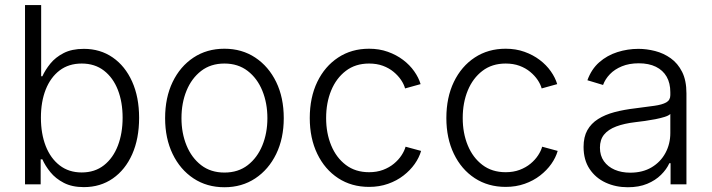

<svg xmlns="http://www.w3.org/2000/svg" viewBox="-20 -748 2887 779"><path d="M320.3 11.2Q272.5 11.2 239 -6.1Q205.6 -23.4 184.6 -49.3Q163.6 -75.2 151.9 -101.6H145V0H81.5V-727.5H147V-438.5H151.9Q163.6 -464.4 184.3 -490Q205.1 -515.6 238.3 -532.7Q271.5 -549.8 320.3 -549.8Q386.7 -549.8 437.3 -514.9Q487.8 -480 516.1 -417Q544.4 -354 544.4 -270Q544.4 -185.5 516.4 -122.3Q488.3 -59.1 437.7 -23.9Q387.2 11.2 320.3 11.2ZM311.5 -48.3Q364.7 -48.3 401.9 -77.6Q439 -106.9 458.3 -157.2Q477.5 -207.5 477.5 -270.5Q477.5 -333.5 458.3 -383.1Q439 -432.6 401.9 -461.4Q364.7 -490.2 311.5 -490.2Q258.8 -490.2 221.9 -462.2Q185.1 -434.1 165.5 -384.8Q146 -335.4 146 -270.5Q146 -205.6 165.5 -155.5Q185.1 -105.5 222.2 -76.9Q259.3 -48.3 311.5 -48.3Z M890.6 11.7Q819.3 11.7 765.1 -24.2Q710.9 -60.1 680.4 -123.3Q649.9 -186.5 649.9 -268.6Q649.9 -352.1 680.4 -415.3Q710.9 -478.5 765.1 -514.4Q819.3 -550.3 890.6 -550.3Q961.4 -550.3 1015.6 -514.4Q1069.8 -478.5 1100.6 -415.3Q1131.3 -352.1 1131.3 -268.6Q1131.3 -186.5 1100.6 -123.3Q1069.8 -60.1 1015.6 -24.2Q961.4 11.7 890.6 11.7ZM890.6 -47.9Q946.3 -47.9 985.1 -77.9Q1023.9 -107.9 1044.4 -158Q1064.9 -208 1064.9 -268.6Q1064.9 -329.6 1044.4 -379.9Q1023.9 -430.2 984.9 -460.2Q945.8 -490.2 890.6 -490.2Q835 -490.2 796.1 -460.2Q757.3 -430.2 736.8 -380.1Q716.3 -330.1 716.3 -268.6Q716.3 -208 736.8 -158Q757.3 -107.9 796.1 -77.9Q835 -47.9 890.6 -47.9Z M1477.5 10.3Q1406.2 10.3 1352.1 -25.1Q1297.9 -60.5 1267.3 -123.8Q1236.8 -187 1236.8 -269Q1236.8 -352.5 1267.3 -415.8Q1297.9 -479 1352.1 -514.6Q1406.2 -550.3 1477.5 -550.3Q1519 -550.3 1553.7 -537.8Q1588.4 -525.4 1615.5 -504.9Q1642.6 -484.4 1660.6 -458.7Q1678.7 -433.1 1686.5 -406.7L1623.5 -389.2Q1619.1 -405.8 1607.2 -423.6Q1595.2 -441.4 1576.9 -456.5Q1558.6 -471.7 1533.7 -481Q1508.8 -490.2 1477.5 -490.2Q1421.9 -490.2 1383.1 -460.4Q1344.2 -430.7 1323.7 -380.9Q1303.2 -331.1 1303.2 -269Q1303.2 -208 1323.7 -158.2Q1344.2 -108.4 1383.1 -78.9Q1421.9 -49.3 1477.5 -49.3Q1508.8 -49.3 1534.2 -58.8Q1559.6 -68.4 1578.4 -84Q1597.2 -99.6 1609.1 -117.9Q1621.1 -136.2 1625.5 -152.8L1688.5 -135.7Q1680.7 -108.4 1662.6 -82.8Q1644.5 -57.1 1617.2 -35.9Q1589.8 -14.6 1554.4 -2.2Q1519 10.3 1477.5 10.3Z M2031.7 10.3Q1960.4 10.3 1906.2 -25.1Q1852.1 -60.5 1821.5 -123.8Q1791 -187 1791 -269Q1791 -352.5 1821.5 -415.8Q1852.1 -479 1906.2 -514.6Q1960.4 -550.3 2031.7 -550.3Q2073.2 -550.3 2107.9 -537.8Q2142.6 -525.4 2169.7 -504.9Q2196.8 -484.4 2214.8 -458.7Q2232.9 -433.1 2240.7 -406.7L2177.7 -389.2Q2173.3 -405.8 2161.4 -423.6Q2149.4 -441.4 2131.1 -456.5Q2112.8 -471.7 2087.9 -481Q2063 -490.2 2031.7 -490.2Q1976.1 -490.2 1937.3 -460.4Q1898.4 -430.7 1877.9 -380.9Q1857.4 -331.1 1857.4 -269Q1857.4 -208 1877.9 -158.2Q1898.4 -108.4 1937.3 -78.9Q1976.1 -49.3 2031.7 -49.3Q2063 -49.3 2088.4 -58.8Q2113.8 -68.4 2132.6 -84Q2151.4 -99.6 2163.3 -117.9Q2175.3 -136.2 2179.7 -152.8L2242.7 -135.7Q2234.9 -108.4 2216.8 -82.8Q2198.7 -57.1 2171.4 -35.9Q2144 -14.6 2108.6 -2.2Q2073.2 10.3 2031.7 10.3Z M2527.3 11.7Q2478 11.7 2437.3 -7.1Q2396.5 -25.9 2372.1 -62.5Q2347.7 -99.1 2347.7 -151.9Q2347.7 -192.4 2363 -219.7Q2378.4 -247.1 2406.5 -264.9Q2434.6 -282.7 2473.1 -293Q2511.7 -303.2 2558.1 -308.6Q2603.5 -314.5 2635 -318.8Q2666.5 -323.2 2683.1 -332.5Q2699.7 -341.8 2699.7 -361.8V-374Q2699.7 -410.6 2684.8 -436.8Q2669.9 -462.9 2641.1 -477.1Q2612.3 -491.2 2571.8 -491.2Q2532.7 -491.2 2503.2 -479Q2473.6 -466.8 2454.6 -447Q2435.5 -427.2 2426.8 -403.3L2363.3 -422.4Q2379.4 -467.3 2411.4 -495.4Q2443.4 -523.4 2484.9 -536.6Q2526.4 -549.8 2570.3 -549.8Q2603.5 -549.8 2637.9 -541Q2672.4 -532.2 2701.2 -511.7Q2730 -491.2 2747.6 -456.3Q2765.1 -421.4 2765.1 -369.1V0H2700.7V-85.9H2695.8Q2684.6 -61 2661.9 -38.6Q2639.2 -16.1 2605.7 -2.2Q2572.3 11.7 2527.3 11.7ZM2537.1 -47.4Q2587.4 -47.4 2623.8 -69.1Q2660.2 -90.8 2679.9 -127.4Q2699.7 -164.1 2699.7 -208.5V-285.6Q2692.9 -278.8 2676.5 -273.7Q2660.2 -268.6 2639.2 -264.4Q2618.2 -260.3 2596.7 -257.3Q2575.2 -254.4 2558.1 -252.4Q2512.7 -247.1 2480.2 -234.9Q2447.8 -222.7 2430.9 -201.9Q2414.1 -181.2 2414.1 -148.9Q2414.1 -116.7 2430.2 -94Q2446.3 -71.3 2474.1 -59.3Q2502 -47.4 2537.1 -47.4Z"/></svg>

Font: Inter 16pt Light
Style: Regular
Weight: 300
Version: Version 4.001;git-66647c0bb